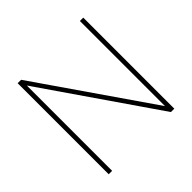

<svg xmlns="http://www.w3.org/2000/svg" viewBox="-176 -885 1060 1060"><g transform="rotate(-45 354.0 -355.5)"><path d="M609.9 -710.9V0H583.5L124.5 -666V0H97.7V-710.9H124.5L583.5 -46.4V-710.9Z"/></g></svg>

Font: Mardoto Thin
Style: Regular
Weight: 250
Designer: Christian Robertson, Vahan Hovhannisyan
Foundry: Google
Version: Version 1.000